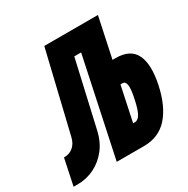

<svg xmlns="http://www.w3.org/2000/svg" viewBox="-216 -854 979 998"><g transform="rotate(-30 273.5 -355.0)"><path d="M-55 0 -22 -157H-18Q12 -157 34 -176Q56 -195 64 -229L179 -710H501L450 -470H468Q557 -470 586 -409.5Q615 -349 591 -236Q567 -123 512 -61.5Q457 0 368 0H204L328 -585H287L197 -190Q184 -132 151 -89.5Q118 -47 71 -23.5Q24 0 -30 0ZM378 -131H389Q408 -131 422 -156Q436 -181 447 -236Q459 -290 455.5 -314.5Q452 -339 433 -339H422Z"/></g></svg>

Font: Geist Mono Black
Style: Italic
Weight: 900
Italic angle: -12°
Monospace: yes
Designer: Basement.studio, Andrés Briganti, Mateo Zaragoza
Foundry: Basement.studio, Vercel, Andrés Briganti, Guido Ferreyra, Mateo Zaragoza
Version: Version 1.500; ttfautohint (v1.8.4.7-5d5b)